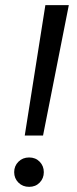

<svg xmlns="http://www.w3.org/2000/svg" viewBox="-20 -720 297 745"><path d="M76 -194 156 -700H247L147 -194ZM93 5Q68 5 51.5 -11.5Q35 -28 35 -52Q35 -76 51.5 -92.5Q68 -109 93 -109Q118 -109 134 -92.5Q150 -76 150 -52Q150 -28 134 -11.5Q118 5 93 5Z"/></svg>

Font: DM Sans 12pt
Style: Italic
Weight: 400
Italic angle: -10°
Version: Version 4.004;gftools[0.9.30]